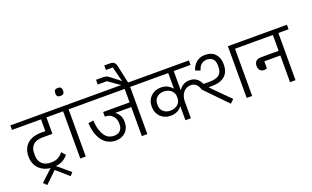

<svg xmlns="http://www.w3.org/2000/svg" viewBox="-135 -1633 3962 2435"><g transform="rotate(-20 1846.5 -416.0)"><path d="M305 -14Q251 -14 206.5 -30.5Q162 -47 129.5 -77Q97 -107 79 -150Q61 -193 61 -247Q61 -356 128 -417Q195 -478 316 -478H372V-637H-20V-698H572V-637H445V-415H317Q226 -415 184.5 -374.5Q143 -334 143 -265V-230Q143 -163 184.5 -121Q226 -79 305 -79Q361 -79 399.5 -98.5Q438 -118 469 -158L515 -108Q485 -66 434.5 -40Q384 -14 305 -14Z M118 130 250 7Q271 -13 283 -20.5Q295 -28 312 -28Q330 -28 343.5 -18.5Q357 -9 379 10L516 127L479 169L315 25L162 173Z M670 -637H532V-698H882V-637H744V0H670Z M707 -831Q679 -831 667 -843.5Q655 -856 655 -878V-892Q655 -914 667 -926.5Q679 -939 707 -939Q735 -939 747 -926.5Q759 -914 759 -892V-878Q759 -856 747 -843.5Q735 -831 707 -831Z M1175 -59Q1124 -59 1079.5 -78.5Q1035 -98 1001.5 -138Q968 -178 946.5 -239.5Q925 -301 920 -386L990 -397Q995 -317 1012.5 -264.5Q1030 -212 1054.5 -180.5Q1079 -149 1110 -136.5Q1141 -124 1173 -124Q1229 -124 1257.5 -155Q1286 -186 1286 -230V-257Q1286 -284 1276 -308.5Q1266 -333 1249 -351.5Q1232 -370 1208.5 -381Q1185 -392 1158 -392H1144V-455H1501V-637H842V-698H1713V-637H1575V0H1501V-392H1289V-387Q1317 -369 1337.5 -332.5Q1358 -296 1358 -242Q1358 -199 1344 -165Q1330 -131 1305 -107.5Q1280 -84 1247 -71.5Q1214 -59 1175 -59Z M1454 -713 1323 -806H1199V-870H1291Q1307 -870 1318 -868.5Q1329 -867 1338.5 -863.5Q1348 -860 1356.5 -854.5Q1365 -849 1376 -841L1469 -770L1500 -743L1503 -745L1491 -790L1453 -944H1359V-1005H1428Q1469 -1005 1489.5 -990.5Q1510 -976 1518 -935L1572 -688V-669H1526Z M2916 -698H3128V-637H2990V0H2916ZM2089 -185H2085Q2060 -153 2022.5 -135Q1985 -117 1933 -117Q1893 -117 1858.5 -131Q1824 -145 1799 -170Q1774 -195 1760 -230Q1746 -265 1746 -307Q1746 -349 1760 -384Q1774 -419 1799 -444Q1824 -469 1858.5 -483Q1893 -497 1933 -497Q1990 -497 2026 -477Q2062 -457 2085 -430H2089V-637H1673V-698H2390V-637H2163V-382H2167Q2187 -414 2223 -436.5Q2259 -459 2310 -459Q2367 -459 2404.5 -430.5Q2442 -402 2462 -354H2542Q2632 -354 2673 -387Q2714 -420 2714 -490V-518Q2714 -572 2684.5 -601Q2655 -630 2607 -630Q2563 -630 2532.5 -606Q2502 -582 2485 -527L2420 -551Q2440 -617 2487.5 -655.5Q2535 -694 2605 -694Q2692 -694 2740 -642Q2788 -590 2788 -502Q2788 -445 2771 -405Q2754 -365 2723 -340.5Q2692 -316 2650 -304.5Q2608 -293 2557 -293H2513L2510 -290L2574 -224L2751 -47L2703 0L2416 -295Q2387 -395 2303 -395Q2275 -395 2249.5 -383.5Q2224 -372 2205 -350.5Q2186 -329 2174.5 -297Q2163 -265 2163 -224V0H2089ZM1953 -179Q1986 -179 2012 -189Q2038 -199 2055.5 -215.5Q2073 -232 2082 -253Q2091 -274 2091 -295V-321Q2091 -342 2082 -362.5Q2073 -383 2055.5 -399.5Q2038 -416 2012 -426.5Q1986 -437 1953 -437Q1922 -437 1898 -427.5Q1874 -418 1857.5 -402Q1841 -386 1832 -364.5Q1823 -343 1823 -319V-297Q1823 -273 1832 -251.5Q1841 -230 1857.5 -214Q1874 -198 1898 -188.5Q1922 -179 1953 -179Z M3249 -257Q3209 -257 3190.5 -279Q3172 -301 3172 -339Q3172 -379 3195 -401Q3218 -423 3264 -423H3501V-637H3088V-698H3713V-637H3575V0H3501V-360H3285V-265Q3269 -257 3249 -257Z"/></g></svg>

Font: IBM Plex Sans Devanagari
Style: Regular
Weight: 400
Designer: Mike Abbink, Paul van der Laan, Pieter van Rosmalen, Erin McLaughlin
Foundry: Bold Monday
Version: Version 1.1